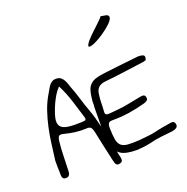

<svg xmlns="http://www.w3.org/2000/svg" viewBox="-150 -1016 1126 1155"><g transform="rotate(-20 413.0 -438.0)"><path d="M64.5 -78.1Q63.5 -96.7 63.5 -114.7Q63.5 -132.8 63.5 -151.4Q70.3 -202.1 76.7 -253.4Q83 -304.7 93.8 -354.5Q104.5 -404.3 121.1 -453.1Q137.7 -502 165 -546.9Q171.9 -557.6 178.2 -569.8Q184.6 -582 192.9 -592.3Q201.2 -602.5 212.4 -608.4Q223.6 -614.3 239.3 -613.3Q255.9 -612.3 265.6 -604.5Q275.4 -596.7 282.2 -585.4Q289.1 -574.2 293.5 -561Q297.9 -547.9 301.8 -536.1Q318.4 -494.1 331.1 -451.2Q343.8 -408.2 359.4 -366.2Q370.1 -337.9 378.4 -308.1Q386.7 -278.3 393.6 -248L394.5 -372.1Q396.5 -384.8 396 -397.5Q395.5 -410.2 397.5 -422.9Q400.4 -455.1 407.2 -477.1Q414.1 -499 427.7 -512.7Q441.4 -526.4 462.9 -533.7Q484.4 -541 516.6 -544.9Q570.3 -551.8 623.5 -557.6Q676.8 -563.5 731.4 -569.3Q738.3 -570.3 744.6 -570.8Q751 -571.3 758.8 -570.3Q769.5 -569.3 778.3 -565.4Q787.1 -561.5 785.2 -546.9Q784.2 -534.2 776.4 -532.2Q768.6 -530.3 758.8 -528.3Q697.3 -520.5 635.7 -511.7Q574.2 -502.9 512.7 -497.1Q479.5 -494.1 463.9 -478Q448.2 -461.9 446.3 -431.6Q444.3 -418 443.4 -405.8Q442.4 -393.6 442.4 -380.9Q442.4 -358.4 440.9 -344.2Q439.5 -330.1 439.9 -321.8Q440.4 -313.5 444.8 -310.1Q449.2 -306.6 460.9 -306.6Q469.7 -306.6 483.9 -308.1Q498 -309.6 519.5 -311.5Q556.6 -314.5 594.2 -322.3Q631.8 -330.1 668.9 -336.9Q673.8 -337.9 679.2 -338.9Q684.6 -339.8 689.5 -339.8Q695.3 -339.8 700.7 -336.9Q706.1 -334 708 -326.2Q712.9 -309.6 702.6 -302.2Q692.4 -294.9 679.7 -292Q629.9 -278.3 579.1 -270.5Q528.3 -262.7 475.6 -262.7Q452.1 -263.7 445.3 -254.9Q438.5 -246.1 438.5 -223.6Q439.5 -177.7 444.3 -150.4Q449.2 -123 463.9 -109.9Q478.5 -96.7 505.9 -94.2Q533.2 -91.8 580.1 -94.7Q610.4 -97.7 629.4 -99.6Q648.4 -101.6 661.6 -103.5Q674.8 -105.5 685.1 -107.9Q695.3 -110.4 708.5 -113.3Q721.7 -116.2 740.7 -119.6Q759.8 -123 790 -127.9Q800.8 -129.9 808.6 -127.9Q816.4 -126 820.3 -115.2Q828.1 -91.8 803.7 -82Q793 -78.1 781.2 -76.7Q769.5 -75.2 758.8 -74.2Q727.5 -71.3 707.5 -68.8Q687.5 -66.4 673.8 -63.5Q660.2 -60.5 649.9 -58.1Q639.6 -55.7 627.4 -53.2Q615.2 -50.8 597.7 -48.3Q580.1 -45.9 552.7 -43.9Q506.8 -43.9 477.5 -51.3Q448.2 -58.6 430.7 -77.1Q432.6 -69.3 434.1 -61.5Q435.5 -53.7 437.5 -45.9Q441.4 -32.2 440.9 -19Q440.4 -5.9 420.9 -2Q411.1 0 405.3 -2.9Q399.4 -5.9 396.5 -11.7Q393.6 -17.6 392.1 -24.9Q390.6 -32.2 388.7 -38.1Q377 -87.9 366.7 -136.7Q356.4 -185.5 345.7 -235.4Q341.8 -253.9 333.5 -262.7Q325.2 -271.5 303.7 -269.5Q269.5 -267.6 235.4 -272Q201.2 -276.4 168 -285.2Q158.2 -288.1 149.4 -288.1Q137.7 -288.1 132.8 -279.8Q127.9 -271.5 126 -253.9Q121.1 -210 120.1 -166.5Q119.1 -123 117.2 -79.1Q117.2 -71.3 116.7 -63Q116.2 -54.7 113.8 -47.4Q111.3 -40 105.5 -35.6Q99.6 -31.2 87.9 -31.2Q78.1 -31.2 72.8 -36.1Q67.4 -41 65.9 -47.9Q64.5 -54.7 64.5 -63Q64.5 -71.3 64.5 -78.1ZM293 -315.4 307.6 -316.4Q324.2 -316.4 319.3 -335Q301.8 -391.6 284.2 -448.7Q266.6 -505.9 237.3 -563.5Q216.8 -542 204.6 -521Q192.4 -500 181.6 -477.5Q158.2 -424.8 151.4 -392.1Q144.5 -359.4 157.2 -341.3Q169.9 -323.2 203.1 -317.9Q236.3 -312.5 293 -315.4ZM491.2 -744.1Q496.1 -752.9 506.8 -765.1Q517.6 -777.3 530.3 -789.6Q543 -801.8 557.1 -814.9Q571.3 -828.1 583 -839.4Q594.7 -850.6 604 -859.9Q613.3 -869.1 616.2 -875L650.4 -869.1Q666 -864.3 666 -853Q666 -841.8 654.8 -827.6Q643.6 -813.5 624.5 -797.9Q605.5 -782.2 584.5 -768.1Q563.5 -753.9 543 -743.2Q522.5 -732.4 511.2 -729Q500 -725.6 494.1 -725.6Q490.2 -725.6 488.3 -726.6Q486.3 -727.5 486.3 -730.5Q486.3 -735.4 491.2 -744.1Z"/></g></svg>

Font: Scriphy
Style: Regular
Weight: 400
Designer: Ala M. Lockhart
Foundry: Ala M. Lockhart
Version: Version 1.0 2021